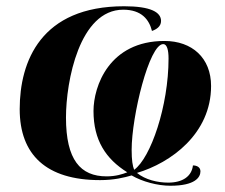

<svg xmlns="http://www.w3.org/2000/svg" viewBox="-20 -565 718 614"><path d="M525 29C604 29 621 2 621 -17C621 -30 610 -36 597 -36C593 -1 564 19 518 19C484 19 445 10 418 -12C526 -44 655 -137 655 -290C655 -380 594 -434 506 -434C329 -434 279 -289 279 -210C279 -117 318 -57 387 -14C372 -8 350 -1 321 -1C237 -1 191 -54 191 -189C191 -305 234 -534 374 -534C433 -534 457 -502 466 -466C480 -471 495 -480 495 -498C495 -526 462 -545 377 -545C111 -545 43 -369 43 -216C43 -70 128 11 300 11C344 11 377 3 401 -4C435 16 484 29 525 29ZM409 -22C404 -35 401 -52 401 -86C401 -193 457 -424 502 -424C514 -424 519 -405 519 -378C519 -226 462 -60 409 -22Z"/></svg>

Font: Noto Serif Display
Style: Bold Italic
Weight: 700
Italic angle: -12°
Designer: Monotype Design Team
Foundry: Monotype Imaging Inc.
Version: Version 2.009